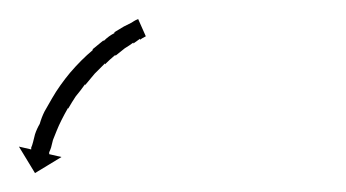

<svg xmlns="http://www.w3.org/2000/svg" viewBox="-25 -277 366 203"><path d="M128 -238Q128 -238 128 -238Q128 -238 128 -238Q128 -238 128 -238Q128 -238 128 -238Q126 -237 123 -235Q123 -235 123 -235Q123 -235 123 -235Q123 -235 123 -235.5Q123 -236 123 -236Q120 -234 116 -231Q116 -231 116 -231.5Q116 -232 116 -232Q116 -232 116 -232Q116 -232 116 -232Q112 -229 107 -226Q107 -226 107 -226Q107 -226 107 -226Q107 -226 107 -226Q107 -226 107 -226Q102 -222 97 -218Q97 -218 97 -218Q97 -218 97 -219Q97 -219 97 -219Q97 -219 97 -219Q91 -214 86 -209Q86 -209 86 -209Q86 -209 86 -210Q86 -210 86 -210Q86 -210 86 -210Q80 -204 75 -199Q75 -199 75 -199Q75 -199 75 -199Q75 -199 75 -199Q75 -199 75 -199Q70 -193 65 -187Q65 -187 65 -187Q65 -187 65 -187Q65 -187 65 -187.5Q65 -188 65 -188Q60 -181 55 -175Q55 -175 55 -175Q55 -175 55 -175Q55 -175 55 -175Q55 -175 55 -175Q51 -169 47 -162Q47 -162 47 -162Q47 -162 47 -162Q47 -163 47 -163Q47 -163 47 -163Q43 -156 40 -150Q40 -150 40 -150Q40 -150 40 -150Q40 -150 40 -150Q40 -150 40 -150Q37 -144 35 -139Q35 -139 35 -139Q35 -139 35 -139Q35 -139 35 -139Q35 -139 35 -139Q33 -134 31 -129Q31 -129 31 -129Q31 -129 31 -129Q31 -129 31 -129Q31 -129 31 -129Q30 -125 29 -121Q29 -121 29 -121Q29 -121 29 -121Q29 -121 29 -121Q29 -121 29 -121Q28 -118 27 -116Q27 -116 27 -116Q27 -116 27 -116Q27 -116 27 -116Q27 -116 27 -116Q27 -115 27 -114L40 -111L12 -94L-5 -122L8 -119Q8 -120 8 -121Q8 -121 8 -121Q8 -121 8 -121Q8 -121 8 -121Q8 -121 8 -121Q9 -123 10 -127Q10 -127 10 -127Q10 -127 10 -127Q10 -127 10 -127Q10 -127 10 -127Q11 -131 12 -135Q12 -135 12 -135Q12 -135 12 -135Q12 -135 12 -135Q12 -135 12 -135Q14 -141 17 -146Q17 -146 17 -146Q17 -146 17 -146Q17 -146 17 -146Q17 -146 17 -146Q19 -153 22 -159Q22 -159 22 -159Q22 -159 22 -159Q22 -159 22 -159Q22 -159 22 -159Q26 -166 30 -173Q30 -173 30 -173Q30 -173 30 -173Q30 -173 30 -173Q30 -173 30 -173Q34 -180 39 -187Q39 -187 39 -187Q39 -187 39 -187Q39 -187 39 -187Q39 -187 39 -187Q44 -194 49 -200Q49 -200 49 -200Q49 -200 49 -200Q49 -200 49 -200Q49 -200 49 -200Q55 -207 61 -213Q61 -213 61 -213Q61 -213 61 -213Q61 -213 61 -213Q61 -213 61 -213Q67 -219 73 -224Q73 -224 73 -224Q73 -224 73 -224Q73 -224 73 -224.5Q73 -225 73 -225Q79 -230 84 -234Q84 -234 84.5 -234Q85 -234 85 -234Q85 -234 85 -234Q85 -234 85 -234Q90 -239 96 -242Q96 -242 96 -242Q96 -242 96 -242Q96 -243 96 -243Q96 -243 96 -243Q101 -246 106 -249Q106 -249 106 -249Q106 -249 106 -249Q106 -249 106 -249Q106 -249 106 -249Q110 -251 114 -253Q114 -253 114 -253Q114 -253 114 -253Q114 -253 114 -253Q114 -253 114 -253Q117 -255 119 -256Q119 -256 119 -256Q119 -256 119 -256Q119 -256 119 -256Q119 -256 119 -256Q120 -256 121 -257L129 -239Q129 -238 128 -238Z"/></svg>

Font: FRB American Cursive Just Arrows Light
Style: Italic
Weight: 300
Italic angle: -25°
Version: Version 2.0;Modular Font Editor K font №1